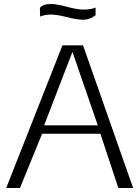

<svg xmlns="http://www.w3.org/2000/svg" viewBox="-20 -942 687 962"><path d="M470 -314 343 -682 201 -314ZM11 0 293 -715H396L647 0H573L483 -272H191L80 0ZM181 -859 180 -902Q192 -922 237 -922Q263 -922 315.5 -908Q368 -894 396 -894Q436 -894 459 -904V-866Q430 -843 397 -843Q367 -843 316 -856Q265 -869 235 -869Q205 -869 181 -859Z"/></svg>

Font: Afta sans
Style: Regular
Weight: 400
Designer: par.qink
Foundry: Oriol Esparraguera Font
Version: Version 1.000